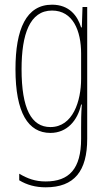

<svg xmlns="http://www.w3.org/2000/svg" viewBox="-20 -557 462 819"><path d="M202 -537C92 -537 46 -433 46 -262C46 -76 100 10 195 10C266 10 311 -43 326 -111H329C326 -70 326 -43 326 -12V35C326 163 275 217 175 217C130 217 98 205 62 184V212C95 232 132 242 175 242C297 242 352 173 352 35V-527H332L329 -440H326C311 -489 276 -537 202 -537ZM202 -512C291 -512 326 -426 326 -329V-221C326 -126 291 -15 195 -15C114 -15 72 -93 72 -262C72 -411 107 -512 202 -512Z"/></svg>

Font: Noto Sans Arabic UI XCn Th
Style: Regular
Weight: 100
Width: 2
Designer: Monotype Design Team, Nadine Chahine and Nizar Qandah
Foundry: Monotype Imaging Inc.
Version: Version 2.010